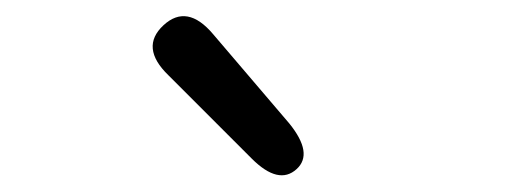

<svg xmlns="http://www.w3.org/2000/svg" viewBox="-20 -866 642 235"><path d="M343 -659Q321 -639 288 -672L186 -774Q151 -808 180 -835Q209 -862 241 -824L334 -715Q364 -678 343 -659Z"/></svg>

Font: Resource Han Rounded KR Normal
Style: Regular
Weight: 350
Designer: Cyano Hao (round all glyphs); Ryoko NISHIZUKA 西塚涼子 (kana, bopomofo & ideographs); Paul D. Hunt (Latin, Greek & Cyrillic)
Foundry: Cyano Hao
Version: 0.990